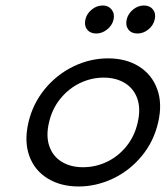

<svg xmlns="http://www.w3.org/2000/svg" viewBox="-20 -675 609 706"><path d="M84.5 -224.6Q100.6 -293.5 144.5 -347.2Q188.5 -400.9 250 -430.7Q311.5 -460.4 377.4 -460.4Q443.4 -460.4 491 -430.7Q538.6 -400.9 558.1 -347.2Q577.6 -293.5 561.5 -224.6Q545.4 -154.3 500.7 -100.6Q456.1 -46.9 394.8 -18.1Q333.5 10.7 269 10.7Q203.6 10.7 155.5 -18.6Q107.4 -47.9 87.9 -101.3Q68.4 -154.8 84.5 -224.6ZM285.2 -60.1Q331.1 -60.1 372.8 -79.8Q414.6 -99.6 444.8 -137Q475.1 -174.3 486.3 -224.6Q498 -274.9 485.1 -312Q472.2 -349.1 439.5 -369.4Q406.7 -389.6 361.3 -389.6Q315.9 -389.6 274.2 -369.6Q232.4 -349.6 201.9 -312Q171.4 -274.4 160.2 -224.6Q148.4 -174.8 161.4 -137.5Q174.3 -100.1 207 -80.1Q239.7 -60.1 285.2 -60.1ZM445.8 -603Q450.7 -624.5 469 -639.6Q487.3 -654.8 509.3 -654.8Q530.8 -654.8 542.5 -639.9Q554.2 -625 548.8 -603Q543.9 -581.5 525.6 -566.7Q507.3 -551.8 485.4 -551.8Q463.4 -551.8 452.1 -566.4Q440.9 -581.1 445.8 -603ZM357.9 -654.8Q378.9 -654.8 390.6 -639.6Q402.3 -624.5 397.5 -603Q392.6 -581.5 374 -566.7Q355.5 -551.8 334 -551.8Q312 -551.8 300.5 -566.4Q289.1 -581.1 293.9 -603Q298.8 -624.5 317.1 -639.6Q335.4 -654.8 357.9 -654.8Z"/></svg>

Font: Glacial Indifference
Style: Italic
Weight: 400
Designer: Alfredo Marco Pradil
Foundry: Alfredo Marco Pradil
Version: Version 1.312